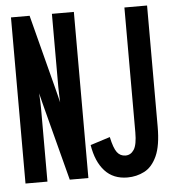

<svg xmlns="http://www.w3.org/2000/svg" viewBox="-52 -747 719 806"><g transform="rotate(-5 308.0 -344.0)"><path d="M453 12Q393.5 12 357.8 -27Q322 -66 310.5 -137L393.5 -163.5Q403.5 -116.5 417 -98.5Q430.5 -80.5 453 -80.5Q475 -80.5 488.5 -101.2Q502 -122 502 -174V-700H597.5V-189Q597.5 -109.5 577.5 -65.8Q557.5 -22 524.5 -5Q491.5 12 453 12ZM24 0V-700H102.5L182.5 -391Q185.5 -379 190.5 -359.5Q195.5 -340 198.5 -327Q198 -341.5 197.2 -361.2Q196.5 -381 196.5 -390.5V-700H289V0H210.5L130.5 -306.5Q127.5 -318 122.2 -338.8Q117 -359.5 114 -372.5Q115 -358.5 115.8 -338.8Q116.5 -319 116.5 -308.5V0Z"/></g></svg>

Font: Overpass Mono SemiBold
Style: Regular
Weight: 600
Monospace: yes
Designer: Delve Withrington, Dave Bailey
Foundry: Delve Fonts LLC
Version: Version 4.000